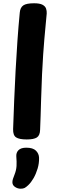

<svg xmlns="http://www.w3.org/2000/svg" viewBox="-20 -842 346 1173"><path d="M100.8 -765.2Q103.6 -796.1 122.4 -809.1Q141.2 -822 188.2 -822Q222.6 -822 239.4 -813.1Q256.3 -804.1 261.4 -789.7Q266.4 -775.2 265.4 -759.2Q263.4 -731.2 257.3 -672.2Q251.2 -613.1 243.7 -508.1Q236.2 -403 231.2 -236Q230.2 -183 228.2 -134.8Q226.2 -86.7 225 -49.1Q224.2 -14.7 205.4 -2.3Q186.6 10 143.2 10Q97.8 10 78.4 -2.7Q59.1 -15.4 60.1 -53Q63.1 -139.2 66.7 -229.6Q70.3 -319.9 75.3 -410.8Q80.3 -501.7 86.4 -591.2Q92.6 -680.7 100.8 -765.2ZM79.7 115.1Q77.7 91.1 92.7 75.7Q107.7 60.3 140.6 60.3Q181.2 60.3 199.5 78.4Q217.8 96.4 218.6 121.6Q219.6 155.3 209.8 187.8Q200.1 220.3 185.1 246.4Q170 272.6 153.7 288Q139.2 302 130.1 306.4Q120.9 310.9 106.1 310.9Q87.8 310.9 71.7 300.1Q55.7 289.3 55.7 271.2Q55.7 261.7 59.2 250.8Q62.8 239.9 68.6 225.2Q79.6 197.8 81 171.9Q82.4 146.1 79.7 115.1Z"/></svg>

Font: Playpen Sans Arabic
Style: Regular
Weight: 400
Designer: Azza Alameddine, Laura Meseguer, Veronika Burian, José Scaglione
Foundry: TypeTogether
Version: Version 2.000